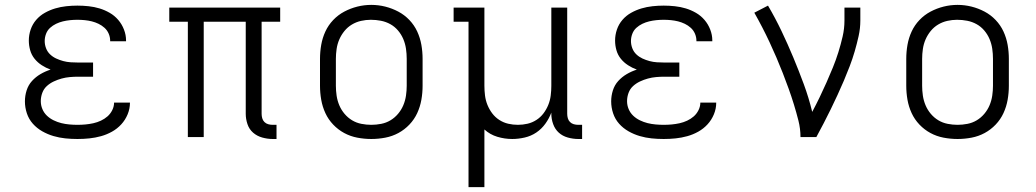

<svg xmlns="http://www.w3.org/2000/svg" viewBox="-20 -561 4240 786"><path d="M297 8Q272 8 247.5 5.5Q223 3 199 -4Q175 -11 153 -23.5Q131 -36 114.5 -54.5Q98 -73 90 -97Q82 -121 82 -146Q82 -169 89 -191Q96 -213 111 -229.5Q126 -246 145.5 -257.5Q165 -269 187 -276Q168 -283 151 -294Q134 -305 121.5 -320.5Q109 -336 103.5 -355.5Q98 -375 98 -395Q98 -418 105.5 -440Q113 -462 128 -479.5Q143 -497 163.5 -508.5Q184 -520 206 -526.5Q228 -533 251 -535.5Q274 -538 297 -538Q320 -538 343 -535.5Q366 -533 387.5 -526.5Q409 -520 429 -508.5Q449 -497 464 -479.5Q479 -462 487.5 -440Q496 -418 496 -396Q496 -395 496 -394Q496 -393 496 -392H431Q431 -393 431 -393.5Q431 -394 431 -394Q431 -409 425 -423Q419 -437 408 -447Q397 -457 383.5 -463.5Q370 -470 356 -473.5Q342 -477 327 -478.5Q312 -480 297 -480Q282 -480 267 -478.5Q252 -477 237.5 -473.5Q223 -470 209.5 -463.5Q196 -457 185 -447Q174 -437 168.5 -422.5Q163 -408 163 -393Q163 -378 168.5 -363.5Q174 -349 185 -338.5Q196 -328 210 -321.5Q224 -315 239 -311Q254 -307 269.5 -306Q285 -305 300 -305H361V-247H300Q283 -247 266 -245.5Q249 -244 232.5 -239.5Q216 -235 200 -227.5Q184 -220 171.5 -208.5Q159 -197 153 -180.5Q147 -164 147 -147Q147 -130 153.5 -114.5Q160 -99 172 -87.5Q184 -76 199.5 -68.5Q215 -61 231 -57Q247 -53 264 -51.5Q281 -50 297 -50Q314 -50 330 -51.5Q346 -53 362 -56.5Q378 -60 393 -67Q408 -74 420 -84.5Q432 -95 439.5 -110Q447 -125 447 -141Q447 -141 447 -141Q447 -141 447 -141H512Q512 -141 512 -140.5Q512 -140 512 -140Q512 -116 502.5 -93Q493 -70 476.5 -52Q460 -34 438.5 -22Q417 -10 393.5 -3.5Q370 3 346 5.5Q322 8 297 8Z M1096 8Q1075 8 1053.5 2Q1032 -4 1016 -18Q1000 -32 993 -53Q986 -74 986 -95V-472H814V0H749V-472H673V-530H1127V-472H1051V-95Q1051 -86 1053.5 -77Q1056 -68 1062.5 -61.5Q1069 -55 1078 -52.5Q1087 -50 1096 -50H1112V8Z M1500 8Q1471 8 1442.5 2.5Q1414 -3 1389 -16.5Q1364 -30 1344 -51Q1324 -72 1312 -98Q1300 -124 1295 -152.5Q1290 -181 1290 -210V-320Q1290 -349 1295 -377.5Q1300 -406 1312 -432Q1324 -458 1344 -479Q1364 -500 1389.5 -513.5Q1415 -527 1443 -534Q1471 -541 1500 -541Q1529 -541 1557 -534Q1585 -527 1610.5 -513.5Q1636 -500 1656 -479Q1676 -458 1688 -432Q1700 -406 1705 -377.5Q1710 -349 1710 -320V-210Q1710 -181 1705 -152.5Q1700 -124 1688 -98Q1676 -72 1656 -51Q1636 -30 1611 -16.5Q1586 -3 1557.5 2.5Q1529 8 1500 8ZM1500 -50Q1520 -50 1540.5 -54Q1561 -58 1578.5 -68.5Q1596 -79 1609.5 -95Q1623 -111 1631 -130Q1639 -149 1642 -169.5Q1645 -190 1645 -210V-320Q1645 -341 1642 -361.5Q1639 -382 1631 -401Q1623 -420 1609.5 -436Q1596 -452 1578 -462Q1560 -472 1539.5 -476Q1519 -480 1498 -480Q1478 -480 1458 -475.5Q1438 -471 1420.5 -460.5Q1403 -450 1390 -434Q1377 -418 1369 -399.5Q1361 -381 1358 -360.5Q1355 -340 1355 -320V-210Q1355 -190 1358 -169.5Q1361 -149 1369 -130Q1377 -111 1390.5 -95Q1404 -79 1421.5 -68.5Q1439 -58 1459.5 -54Q1480 -50 1500 -50Z M1898 205V-472H1837V-530H1963V-210Q1963 -190 1965.5 -170Q1968 -150 1975.5 -131.5Q1983 -113 1995 -97Q2007 -81 2024 -70Q2041 -59 2060.5 -54.5Q2080 -50 2100 -50Q2120 -50 2139.5 -54.5Q2159 -59 2176 -70Q2193 -81 2205 -97Q2217 -113 2224.5 -131.5Q2232 -150 2234.5 -170Q2237 -190 2237 -210V-530H2302V-95Q2302 -86 2304.5 -77Q2307 -68 2313.5 -61.5Q2320 -55 2329 -52.5Q2338 -50 2347 -50H2363V8H2347Q2326 8 2304.5 2Q2283 -4 2267.5 -18Q2252 -32 2244.5 -53Q2237 -74 2237 -95V-100Q2228 -76 2212.5 -54.5Q2197 -33 2175.5 -18.5Q2154 -4 2128 2Q2102 8 2077 8Q2046 8 2016 -1Q1986 -10 1963 -31V205Z M2697 8Q2672 8 2647.5 5.5Q2623 3 2599 -4Q2575 -11 2553 -23.5Q2531 -36 2514.5 -54.5Q2498 -73 2490 -97Q2482 -121 2482 -146Q2482 -169 2489 -191Q2496 -213 2511 -229.5Q2526 -246 2545.5 -257.5Q2565 -269 2587 -276Q2568 -283 2551 -294Q2534 -305 2521.5 -320.5Q2509 -336 2503.5 -355.5Q2498 -375 2498 -395Q2498 -418 2505.5 -440Q2513 -462 2528 -479.5Q2543 -497 2563.5 -508.5Q2584 -520 2606 -526.5Q2628 -533 2651 -535.5Q2674 -538 2697 -538Q2720 -538 2743 -535.5Q2766 -533 2787.5 -526.5Q2809 -520 2829 -508.5Q2849 -497 2864 -479.5Q2879 -462 2887.5 -440Q2896 -418 2896 -396Q2896 -395 2896 -394Q2896 -393 2896 -392H2831Q2831 -393 2831 -393.5Q2831 -394 2831 -394Q2831 -409 2825 -423Q2819 -437 2808 -447Q2797 -457 2783.5 -463.5Q2770 -470 2756 -473.5Q2742 -477 2727 -478.5Q2712 -480 2697 -480Q2682 -480 2667 -478.5Q2652 -477 2637.5 -473.5Q2623 -470 2609.5 -463.5Q2596 -457 2585 -447Q2574 -437 2568.5 -422.5Q2563 -408 2563 -393Q2563 -378 2568.5 -363.5Q2574 -349 2585 -338.5Q2596 -328 2610 -321.5Q2624 -315 2639 -311Q2654 -307 2669.5 -306Q2685 -305 2700 -305H2761V-247H2700Q2683 -247 2666 -245.5Q2649 -244 2632.5 -239.5Q2616 -235 2600 -227.5Q2584 -220 2571.5 -208.5Q2559 -197 2553 -180.5Q2547 -164 2547 -147Q2547 -130 2553.5 -114.5Q2560 -99 2572 -87.5Q2584 -76 2599.5 -68.5Q2615 -61 2631 -57Q2647 -53 2664 -51.5Q2681 -50 2697 -50Q2714 -50 2730 -51.5Q2746 -53 2762 -56.5Q2778 -60 2793 -67Q2808 -74 2820 -84.5Q2832 -95 2839.5 -110Q2847 -125 2847 -141Q2847 -141 2847 -141Q2847 -141 2847 -141H2912Q2912 -141 2912 -140.5Q2912 -140 2912 -140Q2912 -116 2902.5 -93Q2893 -70 2876.5 -52Q2860 -34 2838.5 -22Q2817 -10 2793.5 -3.5Q2770 3 2746 5.5Q2722 8 2697 8Z M3257 0Q3257 -34 3248.5 -67.5Q3240 -101 3230 -133.5Q3220 -166 3208.5 -198Q3197 -230 3184.5 -262Q3172 -294 3158.5 -325.5Q3145 -357 3130.5 -388Q3116 -419 3100.5 -449Q3085 -479 3068 -509L3124 -538Q3154 -487 3179.5 -433.5Q3205 -380 3227.5 -326Q3250 -272 3270.5 -216.5Q3291 -161 3305 -103Q3321 -133 3335.5 -163Q3350 -193 3363.5 -223.5Q3377 -254 3389.5 -284.5Q3402 -315 3412 -347Q3422 -379 3429.5 -411.5Q3437 -444 3437 -477V-530H3502V-477Q3502 -445 3495 -413.5Q3488 -382 3479 -351Q3470 -320 3458.5 -290Q3447 -260 3434.5 -230.5Q3422 -201 3408.5 -172Q3395 -143 3381 -114Q3367 -85 3352 -56.5Q3337 -28 3322 0Z M3900 8Q3871 8 3842.5 2.5Q3814 -3 3789 -16.5Q3764 -30 3744 -51Q3724 -72 3712 -98Q3700 -124 3695 -152.5Q3690 -181 3690 -210V-320Q3690 -349 3695 -377.5Q3700 -406 3712 -432Q3724 -458 3744 -479Q3764 -500 3789.5 -513.5Q3815 -527 3843 -534Q3871 -541 3900 -541Q3929 -541 3957 -534Q3985 -527 4010.5 -513.5Q4036 -500 4056 -479Q4076 -458 4088 -432Q4100 -406 4105 -377.5Q4110 -349 4110 -320V-210Q4110 -181 4105 -152.5Q4100 -124 4088 -98Q4076 -72 4056 -51Q4036 -30 4011 -16.5Q3986 -3 3957.5 2.5Q3929 8 3900 8ZM3900 -50Q3920 -50 3940.5 -54Q3961 -58 3978.5 -68.5Q3996 -79 4009.5 -95Q4023 -111 4031 -130Q4039 -149 4042 -169.5Q4045 -190 4045 -210V-320Q4045 -341 4042 -361.5Q4039 -382 4031 -401Q4023 -420 4009.5 -436Q3996 -452 3978 -462Q3960 -472 3939.5 -476Q3919 -480 3898 -480Q3878 -480 3858 -475.5Q3838 -471 3820.5 -460.5Q3803 -450 3790 -434Q3777 -418 3769 -399.5Q3761 -381 3758 -360.5Q3755 -340 3755 -320V-210Q3755 -190 3758 -169.5Q3761 -149 3769 -130Q3777 -111 3790.5 -95Q3804 -79 3821.5 -68.5Q3839 -58 3859.5 -54Q3880 -50 3900 -50Z"/></svg>

Font: Iosevka Slab Light Extended
Style: Regular
Weight: 300
Width: 7
Monospace: yes
Designer: Belleve Invis
Foundry: Belleve Invis
Version: Version 11.1.0; ttfautohint (v1.8.3)